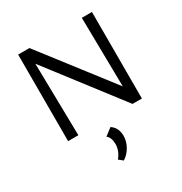

<svg xmlns="http://www.w3.org/2000/svg" viewBox="-214 -814 1197 1264"><g transform="rotate(-30 385.0 -182.0)"><path d="M106 0V-658H172L184 0ZM631 0H596L134 -601L135 -658H192L629 -92ZM667 -658V0H600L590 -658ZM360 294 329 269Q347 249 357 223.5Q367 198 367 173Q367 149 360 130Q353 111 339 101L394 59Q419 76 429.5 100Q440 124 440 152Q440 192 418.5 231.5Q397 271 360 294Z"/></g></svg>

Font: Ysabeau Office Medium
Style: Regular
Weight: 500
Designer: Christian Thalmann (Catharsis Fonts)
Version: Version 2.001;gftools[0.9.30]; featfreeze: tnum,lnum,ss02